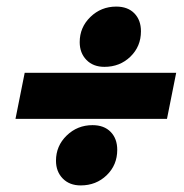

<svg xmlns="http://www.w3.org/2000/svg" viewBox="-20 -620 560 583"><path d="M408 -525Q408 -479 376 -448Q344 -417 297 -417Q263 -417 242.5 -438Q222 -459 222 -492Q222 -537 254.5 -568.5Q287 -600 333 -600Q368 -600 388 -579.5Q408 -559 408 -525ZM515 -399 487 -259H27L55 -399ZM336 -165Q336 -119 304 -88Q272 -57 225 -57Q191 -57 170.5 -78Q150 -99 150 -132Q150 -177 182.5 -208.5Q215 -240 261 -240Q296 -240 316 -219.5Q336 -199 336 -165Z"/></svg>

Font: Gontserrat Black
Style: Italic
Weight: 900
Italic angle: -11.3°
Designer: Julieta Ulanovsky
Foundry: Julieta Ulanovsky
Version: Version 6.001